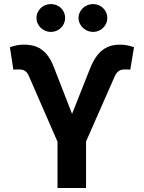

<svg xmlns="http://www.w3.org/2000/svg" viewBox="-20 -940 720 960"><path d="M267.5 -231.4 124 -560.6Q119.7 -571.2 112.9 -578.6Q106 -585.9 97.1 -589.4Q88.2 -592.8 76.3 -592.8H65.9Q59.9 -592.8 54.1 -592.4Q48.3 -592 46.9 -591.2L29.5 -703.7Q31.5 -704.1 32.9 -704.8Q34.3 -705.5 35.7 -705.9Q53.2 -711.8 68.4 -714.3Q83.6 -716.8 101 -716.8Q135.8 -716.8 163.1 -706Q190.4 -695.2 212.6 -669.7Q234.7 -644.1 251 -599.7L340.3 -370.6L429.4 -595.3Q445.7 -637.3 466.8 -664Q487.9 -690.8 515.5 -703.8Q543 -716.8 578.4 -716.8Q594.6 -716.8 611.3 -714.1Q628 -711.4 647.1 -705.1Q648.1 -705.1 648.5 -704.6Q649 -704.1 650 -704.1L631.4 -591.2Q630 -592 624.5 -592.4Q618.9 -592.8 612.4 -592.8H602.5Q591.1 -592.8 581.9 -589.1Q572.7 -585.3 566 -578Q559.4 -570.7 554.7 -560.6L410.2 -232.5V0H267.5ZM162.4 -850Q162.4 -869 172.1 -885Q181.9 -901 198.4 -910.3Q215 -919.5 234.1 -919.5Q254 -919.5 270.3 -910.5Q286.6 -901.4 296.1 -885.4Q305.6 -869.4 305.6 -850Q305.6 -831.5 296.1 -815.5Q286.6 -799.5 270.3 -790Q254 -780.5 234.1 -780.5Q215.4 -780.5 198.6 -790Q181.9 -799.5 172.1 -815.7Q162.4 -831.9 162.4 -850ZM372.6 -850Q372.6 -869 382.7 -885Q392.7 -901 409.5 -910.3Q426.2 -919.5 445.3 -919.5Q464.8 -919.5 481.1 -910.3Q497.4 -901 506.9 -885Q516.5 -869 516.5 -850Q516.5 -831.5 506.9 -815.5Q497.4 -799.5 481.1 -790Q464.8 -780.5 445.3 -780.5Q426.2 -780.5 409.5 -790Q392.7 -799.5 382.7 -815.7Q372.6 -831.9 372.6 -850Z"/></svg>

Font: Pretendard GOV Variable
Style: Regular
Weight: 400
Designer: Base glyphs from Inter by Rasmus Andersson; Hangul glyphs from Noto Sans CJK(Source Han Sans) by Jang Soo-young and Kang
Foundry: Kil Hyung-jin
Version: Version 1.307;Glyphs 3.2 (3192)